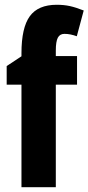

<svg xmlns="http://www.w3.org/2000/svg" viewBox="-20 -785 371 805"><path d="M303 -430H214V0H70V-430H8V-508L70 -549V-562Q70 -669 105 -717Q140 -765 218 -765Q248 -765 273 -759.5Q298 -754 331 -741L302 -633Q288 -638 275.5 -640.5Q263 -643 250 -643Q231 -643 222.5 -627Q214 -611 214 -573V-550H303Z"/></svg>

Font: Noto Sans Arabic ExtCond ExtBd
Style: Regular
Weight: 800
Width: 2
Designer: Monotype Design Team, Nadine Chahine, Nizar Qandah and Khaled Hosny
Foundry: Monotype Imaging Inc.
Version: Version 2.012; ttfautohint (v1.8.4.7-5d5b)